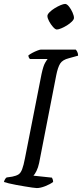

<svg xmlns="http://www.w3.org/2000/svg" viewBox="-28 -956 417 976"><path d="M159 0Q152 0 135.5 -2.5Q119 -5 97.5 -8.5Q76 -12 54.5 -16Q33 -20 16.5 -24Q0 -28 -8 -31Q-6 -39 -2 -45.5Q2 -52 6 -54L34 -58Q54 -62 65.5 -69Q77 -76 84.5 -95.5Q92 -115 99 -152L183 -579Q192 -621 201.5 -637Q211 -653 214 -656H124Q121 -659 119 -663Q117 -667 116 -674Q123 -680 136 -687Q149 -694 162 -699Q175 -704 180 -704H357Q361 -700 365 -692Q369 -684 369 -673L322 -660Q290 -652 278 -633Q266 -614 258 -574L171 -128Q166 -104 157.5 -87Q149 -70 142 -63L236 -53Q238 -50 240 -44Q242 -38 242 -31Q226 -19 201.5 -9.5Q177 0 159 0ZM261 -806Q253 -806 241.5 -819Q230 -832 221.5 -848Q213 -864 213 -875Q213 -883 224 -894Q235 -905 250.5 -914.5Q266 -924 280.5 -930Q295 -936 303 -936Q312 -936 322.5 -923Q333 -910 340.5 -893Q348 -876 348 -865Q348 -857 337.5 -846.5Q327 -836 312.5 -827Q298 -818 283.5 -812Q269 -806 261 -806Z"/></svg>

Font: Texturina Medium 12pt Light
Style: Italic
Weight: 300
Italic angle: -11°
Version: Version 1.002